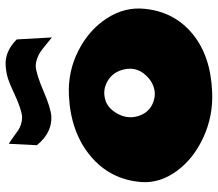

<svg xmlns="http://www.w3.org/2000/svg" viewBox="-66 -724 769 677"><g transform="rotate(-90 318.5 -385.5)"><path d="M150 -739Q160 -733 174.5 -722.5Q189 -712 197.5 -706Q206 -700 218.5 -696Q231 -692 244 -692Q273 -694 332 -722Q359 -735 379 -741.5Q399 -748 424 -750Q449 -752 472.5 -742.5Q496 -733 518 -711L525 -587Q515 -595 498 -609Q481 -623 472.5 -628.5Q464 -634 450.5 -639Q437 -644 423 -644Q395 -642 335.5 -616.5Q276 -591 247 -589Q189 -586 145 -640ZM321 -527Q405 -531 478.5 -493.5Q552 -456 592.5 -393Q633 -330 626 -261Q616 -156 538 -91.5Q460 -27 333 -22Q249 -18 173.5 -52.5Q98 -87 54.5 -146Q11 -205 15 -270Q23 -381 107 -451Q191 -521 321 -527ZM346 -227Q376 -235 398 -263.5Q420 -292 413 -329Q405 -370 373 -389.5Q341 -409 306 -399Q276 -391 256.5 -356.5Q237 -322 247 -285Q258 -248 288 -233.5Q318 -219 346 -227Z"/></g></svg>

Font: LONDON PRESLEY
Style: Regular
Weight: 400
Version: Version 001.000